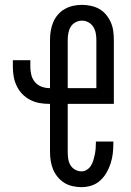

<svg xmlns="http://www.w3.org/2000/svg" viewBox="-20 -763 540 791"><path d="M316 8Q298 8 279.5 4Q261 0 245.5 -9.5Q230 -19 218 -33.5Q206 -48 199 -64.5Q192 -81 189 -99.5Q186 -118 186 -137V-335H183Q163 -335 143 -338.5Q123 -342 104.5 -351.5Q86 -361 72 -375.5Q58 -390 49 -408.5Q40 -427 36.5 -447Q33 -467 33 -487V-515H105V-487Q105 -471 109 -454.5Q113 -438 124 -425Q135 -412 151 -406Q167 -400 183 -400H186V-599Q186 -617 189 -635.5Q192 -654 199 -671Q206 -688 218.5 -702.5Q231 -717 247 -726Q263 -735 281 -739Q299 -743 318 -743Q336 -743 354.5 -739Q373 -735 389 -726Q405 -717 417 -702.5Q429 -688 436.5 -671Q444 -654 446.5 -635.5Q449 -617 449 -599V-335H259V-137Q259 -123 261 -109Q263 -95 270 -83Q277 -71 289.5 -64Q302 -57 316 -57Q328 -57 338.5 -64Q349 -71 355 -81Q361 -91 364.5 -102.5Q368 -114 370.5 -126Q373 -138 374 -150Q375 -162 375 -174V-180H447V-171Q447 -150 444.5 -129.5Q442 -109 435.5 -89Q429 -69 418.5 -51Q408 -33 392.5 -19Q377 -5 357 1.5Q337 8 316 8ZM377 -400V-599Q377 -612 374.5 -626Q372 -640 364.5 -652Q357 -664 344.5 -671Q332 -678 318 -678Q304 -678 291 -671Q278 -664 271 -652Q264 -640 261.5 -626Q259 -612 259 -599V-400Z"/></svg>

Font: Iosevka Custom
Style: Regular
Weight: 400
Monospace: yes
Designer: Belleve Invis
Foundry: Belleve Invis
Version: Version 32.5.0; ttfautohint (v1.8.4)